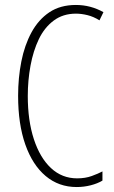

<svg xmlns="http://www.w3.org/2000/svg" viewBox="-20 -744 461 774"><path d="M286 -689Q234 -689 196.5 -661Q159 -633 136.5 -586Q114 -539 103 -479.5Q92 -420 92 -357Q92 -258 116.5 -183Q141 -108 185.5 -66.5Q230 -25 291 -25Q324 -25 350 -34.5Q376 -44 393 -53V-16Q373 -4 345.5 3Q318 10 289 10Q217 10 164 -34.5Q111 -79 82 -161.5Q53 -244 53 -358Q53 -430 66 -496Q79 -562 107 -613.5Q135 -665 179 -694.5Q223 -724 286 -724Q345 -724 397 -695L381 -662Q357 -677 332.5 -683Q308 -689 286 -689Z"/></svg>

Font: Noto Sans Khmer UI ExtraCondensed ExtraLight
Style: Regular
Weight: 200
Width: 2
Designer: Danh Hong and the Monotype Design Team
Foundry: Monotype Imaging Inc.
Version: Version 2.002; ttfautohint (v1.8.4.7-5d5b)